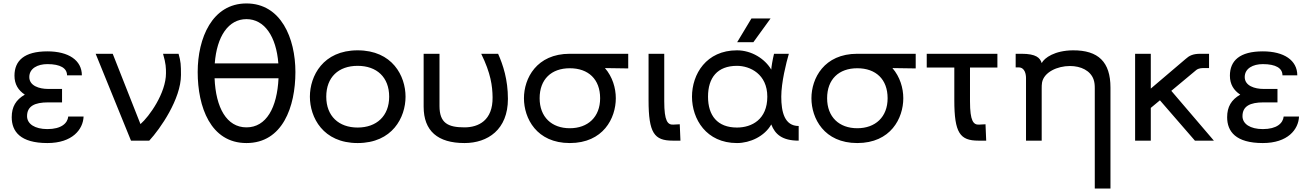

<svg xmlns="http://www.w3.org/2000/svg" viewBox="-20 -816 7600 1114"><path d="M255 14C400 14 462 -65 465 -140H376C372 -101 336 -67 255 -67C182 -67 137 -97 137 -142C137 -200 181 -222 259 -222H340V-300H259C208 -300 150 -318 150 -369C150 -419 198 -444 255 -444C331 -444 369 -420 369 -379H455C455 -466 378 -518 255 -518C121 -518 64 -464 64 -377C64 -327 86 -292 124 -267C72 -237 48 -196 48 -136C48 -53 98 14 255 14Z M740 0H846C910 -69 1030 -242 1030 -381C1030 -439 1029 -459 1016 -504H926C943 -445 943 -422 943 -391C943 -276 846 -140 795 -96L634 -504H535Z M1410 14C1620 14 1694 -197 1694 -398C1694 -595 1610 -796 1410 -796C1211 -796 1127 -595 1127 -398C1127 -197 1201 14 1410 14ZM1225 -362H1596C1588 -191 1525 -77 1410 -77C1295 -77 1232 -191 1225 -362ZM1226 -448C1238 -605 1305 -705 1410 -705C1514 -705 1583 -605 1595 -448Z M2055 14C2257 14 2333 -135 2333 -255C2333 -375 2257 -524 2055 -524C1854 -524 1778 -375 1778 -255C1778 -135 1854 14 2055 14ZM1873 -255C1873 -368 1944 -434 2055 -434C2166 -434 2238 -368 2238 -255C2238 -142 2164 -76 2055 -76C1946 -76 1873 -142 1873 -255Z M2675 14C2810 14 2927 -64 2927 -242C2927 -354 2899 -439 2870 -504H2772C2828 -390 2837 -317 2838 -252C2840 -117 2756 -77 2675 -77C2579 -77 2530 -102 2530 -201V-504H2438V-197C2438 -56 2520 14 2675 14Z M3286 14C3480 14 3553 -130 3553 -246C3553 -305 3534 -370 3490 -421L3625 -419V-504H3286C3093 -504 3020 -361 3020 -246C3020 -130 3093 14 3286 14ZM3111 -246C3111 -356 3179 -420 3286 -420C3394 -420 3462 -356 3462 -246C3462 -137 3391 -72 3286 -72C3181 -72 3111 -137 3111 -246Z M3883 0H3928L3924 -95L3887 -93C3854 -91 3834 -113 3834 -228V-504H3743V-235C3743 -44 3776 0 3883 0Z M4256 14C4332 14 4416 -25 4455 -94C4477 -37 4518 0 4614 0V-85C4532 -85 4513 -166 4513 -255C4513 -338 4542 -453 4557 -504H4471C4463 -472 4455 -425 4455 -412C4418 -475 4341 -524 4256 -524C4078 -524 3995 -386 3995 -255C3995 -125 4078 14 4256 14ZM4088 -255C4088 -365 4142 -434 4256 -434C4332 -434 4432 -386 4432 -255C4432 -123 4342 -76 4256 -76C4142 -76 4088 -146 4088 -255ZM4257 -571H4351L4451 -709H4340Z M4954 14C5148 14 5221 -130 5221 -246C5221 -305 5202 -370 5158 -421L5293 -419V-504H4954C4761 -504 4688 -361 4688 -246C4688 -130 4761 14 4954 14ZM4779 -246C4779 -356 4847 -420 4954 -420C5062 -420 5130 -356 5130 -246C5130 -137 5059 -72 4954 -72C4849 -72 4779 -137 4779 -246Z M5657 0H5702L5698 -95L5661 -93C5628 -91 5608 -113 5608 -228V-424H5767V-504H5357V-424H5517V-235C5517 -44 5550 0 5657 0Z M6332 278H6423V-308C6423 -456 6353 -525 6205 -524C6100 -523 6040 -481 6024 -450C6015 -480 5992 -504 5907 -504H5873V-425H5890C5927 -425 5933 -384 5933 -363V0H6024V-302C6024 -313 6024 -326 6026 -337C6037 -397 6114 -433 6188 -433C6252 -433 6307 -406 6325 -355C6331 -338 6332 -321 6332 -304Z M6566 0H6657V-190L6710 -234L6913 0H7023L6776 -289L6920 -409C6925 -414 6940 -421 6958 -421H6995V-504H6945C6901 -504 6880 -493 6858 -473L6657 -302V-504H6566Z M7307 14C7452 14 7514 -65 7517 -140H7428C7424 -101 7388 -67 7307 -67C7234 -67 7189 -97 7189 -142C7189 -200 7233 -222 7311 -222H7392V-300H7311C7260 -300 7202 -318 7202 -369C7202 -419 7250 -444 7307 -444C7383 -444 7421 -420 7421 -379H7507C7507 -466 7430 -518 7307 -518C7173 -518 7116 -464 7116 -377C7116 -327 7138 -292 7176 -267C7124 -237 7100 -196 7100 -136C7100 -53 7150 14 7307 14Z"/></svg>

Font: Hibana 45 SubMedium
Style: Regular
Weight: 500
Width: 6
Designer: pygmalion
Foundry: ybstudio
Version: Version 2021.007;FEAKit 1.0